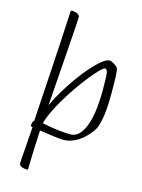

<svg xmlns="http://www.w3.org/2000/svg" viewBox="-144 -837 860 1163"><g transform="rotate(15 286.0 -256.0)"><path d="M141 244Q134 244 126 242.5Q118 241 110.5 238Q103 235 98.5 230Q94 225 94 218Q94 201 98.5 146.5Q103 92 110 -14L102 -15Q101 -15 99.5 -16Q98 -17 98 -21Q98 -35 102 -43.5Q106 -52 110 -52Q113 -105 117 -167.5Q121 -230 125 -295.5Q129 -361 133 -424.5Q137 -488 140 -544.5Q143 -601 145.5 -645.5Q148 -690 149.5 -717Q151 -744 151 -748Q151 -752 152.5 -754Q154 -756 159 -756Q170 -756 181.5 -753Q193 -750 200.5 -744Q208 -738 208 -729Q208 -719 205.5 -679.5Q203 -640 199 -583Q195 -526 190.5 -461.5Q186 -397 181.5 -336.5Q177 -276 174 -230.5Q171 -185 169 -166Q188 -209 217.5 -258Q247 -307 280.5 -354.5Q314 -402 347.5 -440Q381 -478 410 -501Q439 -524 458 -524Q463 -524 470.5 -520.5Q478 -517 486.5 -512Q495 -507 501.5 -501.5Q508 -496 510 -491Q515 -484 517 -448Q519 -412 519 -333Q519 -300 517.5 -265Q516 -230 511.5 -197.5Q507 -165 499.5 -138Q492 -111 480 -94Q446 -45 401.5 -16Q357 13 307 13Q292 13 249 7.5Q206 2 159 -5Q156 57 154 98.5Q152 140 151.5 171.5Q151 203 150 237Q150 241 148.5 242.5Q147 244 141 244ZM343 -30Q399 -30 431 -111Q463 -192 463 -341Q463 -414 460 -442Q457 -470 442 -470Q434 -470 413 -449Q392 -428 363.5 -393Q335 -358 304 -314Q273 -270 244.5 -223Q216 -176 194.5 -131.5Q173 -87 164 -52Q227 -39 271 -34.5Q315 -30 343 -30Z"/></g></svg>

Font: Briem Hand Thin
Style: Regular
Weight: 100
Designer: Gunnlaugur SE Briem, Eben Sorkin
Foundry: Sorkin Type Co.
Version: Version 1.003